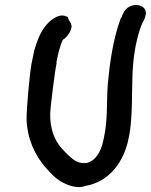

<svg xmlns="http://www.w3.org/2000/svg" viewBox="-20 -731 613 780"><path d="M119 -525C116 -510 112 -492 108 -472C100 -427 87 -285 88 -245C91 -164 123 -101 162 -54L163 -53C184 -30 205 -4 238 12C300 43 328 22 329 24C427 6 484 -77 502 -167C508 -193 511 -220 513 -249C519 -327 514 -406 522 -482C527 -535 542 -605 561 -643L562 -644L567 -654V-655C583 -691 562 -707 540 -710C520 -713 493 -704 481 -678C477 -670 476 -667 473 -659L471 -658C438 -570 425 -467 418 -390C412 -313 419 -245 401 -166C390 -107 363 -77 334 -69C316 -67 304 -69 289 -76C268 -88 250 -107 230 -129C201 -161 183 -209 184 -268C184 -293 203 -443 210 -475V-476H209C212 -493 216 -509 219 -523C225 -542 229 -557 235 -569C245 -575 255 -586 262 -598C285 -636 254 -646 257 -660C226 -682 194 -653 183 -645C148 -613 133 -573 119 -526Z"/></svg>

Font: Stray Cat
Style: ExBlkCnObl
Weight: 1000
Version: Version 1.0